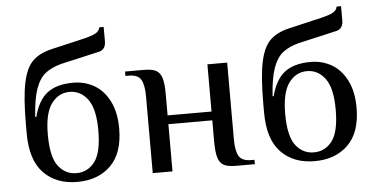

<svg xmlns="http://www.w3.org/2000/svg" viewBox="-49 -770 1706 871"><g transform="rotate(-5 804.5 -335.0)"><path d="M60 -230V-270Q60 -392 74 -459Q88 -526 119 -556.5Q150 -587 205 -600L355 -635Q393 -644 410 -653.5Q427 -663 430 -680H450V-615Q450 -578 420 -570L245 -530Q199 -518 171 -496Q143 -474 126.5 -427.5Q110 -381 105 -300H110Q129 -374 171.5 -407Q214 -440 290 -440Q342 -440 385 -415.5Q428 -391 454 -340Q480 -289 480 -215Q480 -103 422.5 -46.5Q365 10 270 10Q174 10 117 -49Q60 -108 60 -230ZM385 -215Q385 -313 352.5 -356.5Q320 -400 270 -400Q220 -400 187.5 -356.5Q155 -313 155 -215Q155 -114 187 -72Q219 -30 270 -30Q321 -30 353 -72Q385 -114 385 -215Z M614 -350Q614 -401 600 -425.5Q586 -450 544 -450H529V-470H614Q651 -470 669.5 -460.5Q688 -451 696 -426Q704 -401 704 -350V-255H904V-470H994V-120Q994 -69 1008 -44.5Q1022 -20 1064 -20H1079V0H994Q957 0 938.5 -9.5Q920 -19 912 -44Q904 -69 904 -120V-215H704V0H614Z M1141 -230V-270Q1141 -392 1155 -459Q1169 -526 1200 -556.5Q1231 -587 1286 -600L1436 -635Q1474 -644 1491 -653.5Q1508 -663 1511 -680H1531V-615Q1531 -578 1501 -570L1326 -530Q1280 -518 1252 -496Q1224 -474 1207.5 -427.5Q1191 -381 1186 -300H1191Q1210 -374 1252.5 -407Q1295 -440 1371 -440Q1423 -440 1466 -415.5Q1509 -391 1535 -340Q1561 -289 1561 -215Q1561 -103 1503.5 -46.5Q1446 10 1351 10Q1255 10 1198 -49Q1141 -108 1141 -230ZM1466 -215Q1466 -313 1433.5 -356.5Q1401 -400 1351 -400Q1301 -400 1268.5 -356.5Q1236 -313 1236 -215Q1236 -114 1268 -72Q1300 -30 1351 -30Q1402 -30 1434 -72Q1466 -114 1466 -215Z"/></g></svg>

Font: Philosopher
Style: Regular
Weight: 400
Designer: Jovanny Lemonad
Foundry: Jovanny Lemonad
Version: Version 2.000